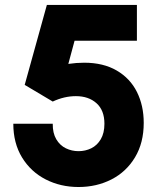

<svg xmlns="http://www.w3.org/2000/svg" viewBox="-20 -751 653 782"><path d="M34.2 -247.1H194.8Q194.3 -209 209.2 -183.8Q224.1 -158.7 248.3 -147Q272.5 -135.3 299.8 -135.3Q327.6 -135.3 351.6 -147Q375.5 -158.7 390.4 -183.8Q405.3 -209 405.3 -247.1Q405.3 -301.8 373 -330.6Q340.8 -359.4 289.1 -359.4Q241.7 -359.4 194.8 -337.4L80.6 -405.3L170.9 -731H537.6V-585H283.7L258.3 -490.7Q291 -495.6 322.8 -495.6Q400.9 -495.6 455.6 -463.6Q510.3 -431.6 537.8 -376.2Q565.4 -320.8 565.4 -250.5Q565.4 -169.4 530 -110.4Q494.6 -51.3 434.1 -20.3Q373.5 10.7 299.8 10.7Q226.6 10.7 166 -20.3Q105.5 -51.3 69.8 -109.6Q34.2 -168 34.2 -247.1Z"/></svg>

Font: Glacial Indifference
Style: Bold
Weight: 700
Designer: Alfredo Marco Pradil
Foundry: Alfredo Marco Pradil
Version: Version 1.312